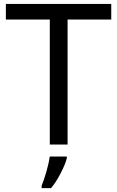

<svg xmlns="http://www.w3.org/2000/svg" viewBox="-20 -734 596 975"><path d="M323.2 0H232.9V-634.8H9.8V-713.9H544.9V-634.8H323.2ZM191.4 209Q202.1 184.1 215.3 138.7Q228.5 93.3 232.4 61H319.3V69.8Q311.5 100.6 287.8 146.2Q264.2 191.9 239.3 221.2H191.4Z"/></svg>

Font: NotoSans
Style: Regular
Weight: 400
Designer: Monotype Design team
Foundry: Monotype Imaging Inc.
Version: Version 1.04; ttfautohint (v1.4.1)